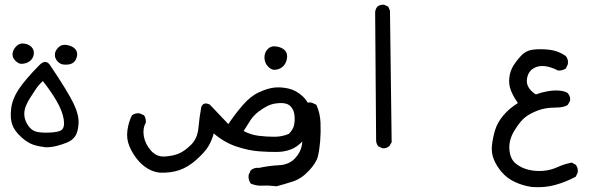

<svg xmlns="http://www.w3.org/2000/svg" viewBox="-20 -451 2540 803"><path d="M171 165Q144 162 120 154.5Q96 147 68.5 122Q41 97 31.5 71Q22 45 26.5 4.5Q31 -36 57.5 -76.5Q84 -117 145 -179Q171 -205 189 -179Q263 -69 287 -19.5Q311 30 308.5 66.5Q306 103 293.5 120Q281 137 259.5 145.5Q238 154 216 159.5Q194 165 171 165ZM236 94Q252 83 246.5 48Q241 13 216.5 -29Q192 -71 159 -112Q140 -94 129 -77Q118 -60 106.5 -42.5Q95 -25 87.5 -6Q80 13 82 33.5Q84 54 98 74.5Q112 95 132.5 100Q153 105 187.5 103.5Q222 102 236 94ZM247 -181Q232 -182 220.5 -194.5Q209 -207 209.5 -223Q210 -239 224.5 -253Q239 -267 261.5 -262.5Q284 -258 295 -245.5Q306 -233 301.5 -214Q297 -195 283.5 -187Q270 -179 247 -181ZM68 -184Q56 -185 43.5 -198Q31 -211 32.5 -227Q34 -243 48 -257.5Q62 -272 82.5 -268.5Q103 -265 113.5 -252.5Q124 -240 121 -222.5Q118 -205 103.5 -194.5Q89 -184 68 -184Z M648 271Q621 268 597.5 254Q574 240 554 215.5Q534 191 521 160Q508 129 513 93.5Q518 58 532 31Q546 21 564 23L582 31Q591 42 590 62Q576 86 581.5 118.5Q587 151 611 178.5Q635 206 670 203.5Q705 201 728.5 191Q752 181 779 154.5Q806 128 810 83Q814 38 822 -4Q832 -27 858 -13Q904 36 935 68Q963 26 995.5 -11.5Q1028 -49 1063 -65Q1098 -81 1125 -84.5Q1152 -88 1185 -81Q1218 -74 1245.5 -48.5Q1273 -23 1276.5 10Q1280 43 1275.5 77.5Q1271 112 1247 138Q1223 164 1196.5 174Q1170 184 1139.5 184.5Q1109 185 1065 182Q1021 179 969.5 162Q918 145 874 107Q866 136 852 160Q838 184 802.5 216Q767 248 730 260.5Q693 273 648 271ZM1188 109Q1206 91 1210 71.5Q1214 52 1211.5 30Q1209 8 1195 -6.5Q1181 -21 1152 -20Q1123 -19 1103.5 -10Q1084 -1 1062.5 15Q1041 31 1027 52.5Q1013 74 999 97Q1029 113 1062.5 117Q1096 121 1127.5 121Q1159 121 1188 109ZM1126 -159Q1112 -160 1099 -175Q1086 -190 1086 -211Q1086 -232 1100.5 -246.5Q1115 -261 1139.5 -256Q1164 -251 1174 -237.5Q1184 -224 1179.5 -203Q1175 -182 1160.5 -170.5Q1146 -159 1126 -159Z M1137 328Q1103 324 1078 325.5Q1053 327 1029 317Q1017 301 1020 280L1029 261Q1043 249 1064 251Q1106 242 1147 240Q1188 238 1213 212Q1238 186 1243 153Q1248 120 1238 7L1248 -13Q1262 -25 1283 -22L1303 -13Q1319 22 1320.5 63Q1322 104 1319 140Q1316 176 1309.5 203Q1303 230 1271.5 263.5Q1240 297 1203.5 308.5Q1167 320 1137 328Z M1579 169 1562 161Q1552 148 1553 132L1549 -400Q1550 -413 1558 -423Q1570 -433 1587 -431L1604 -423L1611 -406L1618 144L1609 159Q1597 171 1579 169Z M2205 331Q2168 326 2134.5 310.5Q2101 295 2079 269.5Q2057 244 2045.5 216Q2034 188 2037.5 156.5Q2041 125 2050.5 93.5Q2060 62 2084.5 32.5Q2109 3 2146 -20Q2127 -47 2117 -72Q2107 -97 2110 -125Q2113 -153 2126 -174.5Q2139 -196 2159.5 -218Q2180 -240 2210.5 -243.5Q2241 -247 2277.5 -243Q2314 -239 2346 -217Q2358 -203 2355 -183L2347 -165Q2333 -155 2314 -156Q2261 -183 2225.5 -171.5Q2190 -160 2184 -122Q2178 -84 2221 -56Q2245 -65 2271 -69.5Q2297 -74 2320 -72Q2342 -70 2354 -62Q2367 -48 2364 -29L2355 -13Q2341 -1 2301 -1Q2261 -1 2229.5 11Q2198 23 2177 39Q2156 55 2131.5 95Q2107 135 2110.5 175Q2114 215 2137.5 233.5Q2161 252 2190.5 259Q2220 266 2251.5 263.5Q2283 261 2311.5 248Q2340 235 2371 229L2388 238Q2399 252 2396 271L2388 288Q2347 310 2302 322.5Q2257 335 2205 331Z"/></svg>

Font: NaniFont Regular
Style: Regular
Weight: 400
Designer: Nanigashitei
Version: Version 1.036